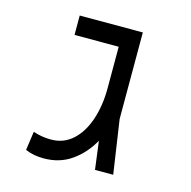

<svg xmlns="http://www.w3.org/2000/svg" viewBox="-92 -676 769 775"><g transform="rotate(15 293.0 -288.5)"><path d="M155.8 8.8Q136.2 8.8 117.7 5.6Q99.1 2.4 79.1 -5.9L90.3 -84.5Q126 -72.3 165 -72.3Q217.3 -72.3 254.9 -106.2Q292.5 -140.1 312.5 -199.2Q332.5 -258.3 332.5 -332.5V-504.9H147.9V-585.9H411.6V-224.1L444.8 0H368.7L353.5 -117.7Q322.3 -61.5 272.7 -26.4Q223.1 8.8 155.8 8.8Z"/></g></svg>

Font: Cascadia Code PL SemiLight
Style: Regular
Weight: 350
Monospace: yes
Designer: Aaron Bell
Foundry: Saja Typeworks
Version: Version 2404.023; ttfautohint (v1.8.4)